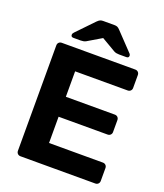

<svg xmlns="http://www.w3.org/2000/svg" viewBox="-161 -1007 951 1113"><g transform="rotate(20 315.0 -450.5)"><path d="M99 0Q88 0 81 -7Q74 -14 74 -25V-675Q74 -686 81 -693Q88 -700 99 -700H552Q563 -700 570 -693Q577 -686 577 -675V-595Q577 -585 570 -578Q563 -571 552 -571H228V-414H530Q541 -414 548 -407Q555 -400 555 -389V-315Q555 -305 548 -298Q541 -291 530 -291H228V-129H560Q571 -129 578 -122Q585 -115 585 -104V-25Q585 -14 578 -7Q571 0 560 0ZM152 -750Q137 -750 137 -764Q137 -772 145 -780L245 -884Q256 -895 263.5 -898Q271 -901 280 -901H351Q361 -901 368.5 -898Q376 -895 386 -884L485 -780Q494 -772 494 -764Q494 -750 479 -750H434Q426 -750 417.5 -751.5Q409 -753 402 -757L315 -808L229 -757Q222 -753 213.5 -751.5Q205 -750 197 -750Z"/></g></svg>

Font: Rubik SemiBold
Style: Regular
Weight: 600
Designer: Hubert and Fischer
Foundry: Hubert and Fischer
Version: Version 2.300;gftools[0.9.30]